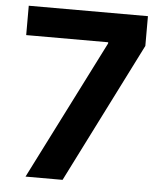

<svg xmlns="http://www.w3.org/2000/svg" viewBox="-52 -773 699 819"><g transform="rotate(5 297.5 -363.5)"><path d="M87.7 0 389.2 -596.6V-601.6H38V-727.3H548.3V-599.8L246.4 0Z"/></g></svg>

Font: Inter Zeller
Style: Bold
Weight: 700
Designer: Rasmus Andersson; Joe Bland
Foundry: zeller
Version: Version 3.015;git-dec3a8cb1